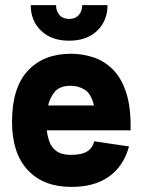

<svg xmlns="http://www.w3.org/2000/svg" viewBox="-20 -720 562 750"><path d="M100 -700H199Q199 -676 212.5 -661Q226 -646 250 -646Q274 -646 287.5 -661Q301 -676 301 -700H400Q400 -639 359.5 -600Q319 -561 250 -561Q181 -561 140.5 -600Q100 -639 100 -700ZM348 -168 484 -148Q462 -69 404 -29Q346 11 257 10Q150 10 88.5 -55.5Q27 -121 27 -245Q27 -377 88.5 -443.5Q150 -510 257 -510Q301 -510 343.5 -496.5Q386 -483 420 -449.5Q454 -416 473 -358Q492 -300 490 -211H163Q165 -189 173 -166.5Q181 -144 201 -129.5Q221 -115 257 -115Q299 -115 320.5 -128.5Q342 -142 348 -168ZM257 -385Q214 -385 194.5 -362Q175 -339 168 -308H347Q336 -354 311 -369.5Q286 -385 257 -385Z"/></svg>

Font: Haskoy ExtraBold
Style: Regular
Weight: 800
Designer: Ertekin Erdin
Foundry: Ertekin Erdin
Version: Version 2.000; ttfautohint (v1.8.4.7-5d5b)